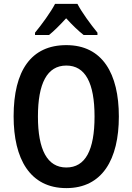

<svg xmlns="http://www.w3.org/2000/svg" viewBox="-20 -957 681 987"><path d="M378 -937H263C242 -896 194 -830 160 -789V-777H232C257 -797 289 -829 320 -863C351 -829 382 -799 410 -777H481V-789C445 -833 401 -893 378 -937ZM591 -358C591 -578 507 -725 321 -725C140 -725 50 -594 50 -359C50 -140 134 10 321 10C506 10 591 -138 591 -358ZM175 -358C175 -528 222 -620 321 -620C419 -620 466 -530 466 -358C466 -185 419 -96 321 -96C223 -96 175 -187 175 -358Z"/></svg>

Font: Noto Sans Thai Cond SemBd
Style: Regular
Weight: 600
Width: 3
Designer: Monotype Design Team
Foundry: Monotype Imaging Inc.
Version: Version 2.002